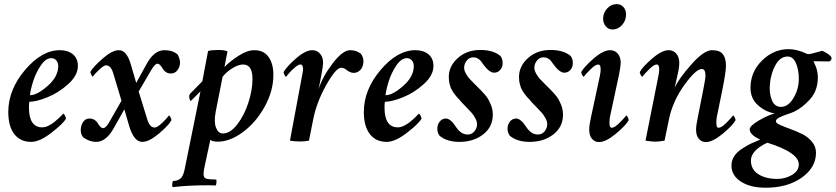

<svg xmlns="http://www.w3.org/2000/svg" viewBox="-20 -671 3987 916"><path d="M265.6 -431.6Q303.7 -431.6 327.6 -412.1Q351.6 -392.6 351.6 -356.4Q351.6 -311.5 305.7 -270Q259.8 -228.5 206.5 -207Q153.3 -185.5 120.1 -185.5Q118.2 -179.7 118.2 -158.2Q118.2 -63.5 181.6 -63.5Q188.5 -63.5 196.3 -65.4Q204.1 -67.4 211.4 -71.3Q218.8 -75.2 226.1 -79.6Q233.4 -84 240.2 -89.8Q247.1 -95.7 252.9 -100.6Q258.8 -105.5 264.2 -110.8Q269.5 -116.2 272.9 -119.6Q276.4 -123 279.3 -126L281.2 -128.9Q285.2 -128.9 290 -119.1Q294.9 -109.4 294.9 -104.5Q280.3 -80.1 224.6 -37.1Q168.9 5.9 128.9 5.9Q77.1 5.9 48.3 -31.2Q19.5 -68.4 19.5 -136.7Q19.5 -243.2 99.6 -337.4Q179.7 -431.6 265.6 -431.6ZM123 -216.8Q157.2 -216.8 207.5 -261.2Q257.8 -305.7 257.8 -355.5Q257.8 -372.1 248.5 -382.8Q239.3 -393.6 224.6 -393.6Q198.2 -393.6 174.8 -358.9Q151.4 -324.2 138.7 -284.7Q126 -245.1 123 -216.8Z M546.9 -431.6Q585 -431.6 604.5 -362.3L629.9 -275.4L678.7 -364.3Q714.8 -431.6 764.6 -431.6Q804.7 -431.6 828.1 -410.2Q838.9 -388.7 838.9 -373Q838.9 -353.5 827.1 -336.9Q815.4 -320.3 794.9 -320.3Q769.5 -320.3 754.9 -345.7Q742.2 -367.2 731.4 -367.2Q719.7 -367.2 702.1 -337.9L641.6 -234.4L682.6 -101.6Q694.3 -62.5 717.8 -62.5Q730.5 -62.5 753.9 -85Q777.3 -107.4 786.1 -120.1Q789.1 -120.1 793.5 -111.3Q797.9 -102.5 797.9 -97.7Q786.1 -74.2 738.8 -34.2Q691.4 5.9 659.2 5.9Q619.1 5.9 596.7 -68.4Q596.7 -69.3 573.2 -149.4L524.4 -62.5Q487.3 5.9 438.5 5.9Q407.2 5.9 377 -15.6Q365.2 -29.3 365.2 -50.8Q365.2 -71.3 376 -88.4Q386.7 -105.5 407.2 -105.5Q433.6 -105.5 448.2 -80.1Q460.9 -59.6 471.7 -59.6Q485.4 -59.6 502 -89.8L559.6 -190.4L520.5 -320.3Q509.8 -359.4 485.4 -359.4Q475.6 -359.4 453.1 -338.4Q430.7 -317.4 422.9 -305.7Q419.9 -305.7 415.5 -314.5Q411.1 -323.2 411.1 -328.1Q424.8 -352.5 470.2 -392.1Q515.6 -431.6 546.9 -431.6Z M1139.6 -363.3Q1117.2 -363.3 1088.9 -345.7Q1060.5 -328.1 1042 -304.7L1008.8 -136.7Q1000 -88.9 1010.7 -61.5Q1021.5 -34.2 1043 -34.2Q1079.1 -34.2 1112.8 -78.6Q1146.5 -123 1165.5 -183.1Q1184.6 -243.2 1184.6 -293.9Q1184.6 -363.3 1139.6 -363.3ZM1193.4 -431.6Q1238.3 -431.6 1261.2 -399.4Q1284.2 -367.2 1284.2 -313.5Q1284.2 -237.3 1242.7 -162.1Q1201.2 -86.9 1139.2 -41Q1077.1 4.9 1018.6 4.9Q993.2 4.9 983.4 -3.9L954.1 132.8Q951.2 146.5 951.2 160.2Q951.2 177.7 964.8 181.6Q981.4 185.5 1010.7 185.5Q1013.7 186.5 1012.7 199.7Q1011.7 212.9 1007.8 213.9Q1001 213.9 989.7 213.4Q978.5 212.9 973.6 212.9Q877.9 212.9 804.7 221.7Q800.8 220.7 801.8 207.5Q802.7 194.3 806.6 192.4Q832 192.4 845.7 175.8Q855.5 164.1 861.3 134.8L936.5 -235.4L889.6 -188.5Q882.8 -197.3 882.8 -210.9Q882.8 -221.7 891.6 -228.5L945.3 -283.2L972.7 -427.7Q990.2 -432.6 1021.5 -432.6Q1051.8 -432.6 1065.4 -425.8Q1063.5 -417 1057.6 -386.2Q1051.8 -355.5 1050.8 -351.6Q1079.1 -379.9 1119.6 -405.8Q1160.2 -431.6 1193.4 -431.6Z M1650.4 -431.6Q1679.7 -431.6 1701.2 -415Q1713.9 -398.4 1713.9 -379.9Q1713.9 -353.5 1700.2 -338.4Q1686.5 -323.2 1667 -323.2Q1650.4 -323.2 1629.9 -339.8Q1619.1 -347.7 1607.4 -347.7Q1583 -347.7 1537.1 -266.6Q1491.2 -185.5 1474.6 -103.5L1454.1 0Q1434.6 3.9 1410.2 3.9Q1386.7 3.9 1363.3 0L1420.9 -308.6Q1425.8 -333 1425.8 -339.8Q1425.8 -363.3 1413.1 -363.3Q1403.3 -363.3 1386.2 -348.6Q1369.1 -334 1359.4 -322.3Q1349.6 -310.5 1344.7 -304.7Q1341.8 -304.7 1337.4 -313.5Q1333 -322.3 1333 -327.1Q1346.7 -352.5 1392.1 -392.1Q1437.5 -431.6 1469.7 -431.6Q1492.2 -431.6 1506.8 -415Q1521.5 -398.4 1521.5 -371.1Q1521.5 -358.4 1513.7 -316.4Q1504.9 -266.6 1499 -244.1Q1519.5 -306.6 1567.4 -369.1Q1615.2 -431.6 1650.4 -431.6Z M1961.9 -431.6Q2000 -431.6 2023.9 -412.1Q2047.9 -392.6 2047.9 -356.4Q2047.9 -311.5 2002 -270Q1956.1 -228.5 1902.8 -207Q1849.6 -185.5 1816.4 -185.5Q1814.5 -179.7 1814.5 -158.2Q1814.5 -63.5 1877.9 -63.5Q1884.8 -63.5 1892.6 -65.4Q1900.4 -67.4 1907.7 -71.3Q1915 -75.2 1922.4 -79.6Q1929.7 -84 1936.5 -89.8Q1943.4 -95.7 1949.2 -100.6Q1955.1 -105.5 1960.4 -110.8Q1965.8 -116.2 1969.2 -119.6Q1972.7 -123 1975.6 -126L1977.5 -128.9Q1981.4 -128.9 1986.3 -119.1Q1991.2 -109.4 1991.2 -104.5Q1976.6 -80.1 1920.9 -37.1Q1865.2 5.9 1825.2 5.9Q1773.4 5.9 1744.6 -31.2Q1715.8 -68.4 1715.8 -136.7Q1715.8 -243.2 1795.9 -337.4Q1876 -431.6 1961.9 -431.6ZM1819.3 -216.8Q1853.5 -216.8 1903.8 -261.2Q1954.1 -305.7 1954.1 -355.5Q1954.1 -372.1 1944.8 -382.8Q1935.5 -393.6 1920.9 -393.6Q1894.5 -393.6 1871.1 -358.9Q1847.7 -324.2 1835 -284.7Q1822.3 -245.1 1819.3 -216.8Z M2271.5 -432.6Q2333 -432.6 2367.2 -404.3Q2377.9 -391.6 2377.9 -369.1Q2377.9 -351.6 2366.7 -337.9Q2355.5 -324.2 2336.9 -324.2Q2314.5 -324.2 2285.2 -364.3Q2277.3 -376 2272.9 -381.3Q2268.6 -386.7 2259.3 -392.1Q2250 -397.5 2238.3 -397.5Q2218.8 -397.5 2206.5 -381.8Q2194.3 -366.2 2194.3 -347.7Q2194.3 -335 2203.1 -319.3Q2211.9 -303.7 2221.2 -293.9Q2230.5 -284.2 2249 -265.6Q2267.6 -247.1 2274.4 -240.2Q2293 -220.7 2302.2 -208.5Q2311.5 -196.3 2321.3 -172.9Q2331.1 -149.4 2331.1 -124Q2331.1 -65.4 2285.2 -29.8Q2239.3 5.9 2171.9 5.9Q2112.3 5.9 2077.1 -23.4Q2066.4 -38.1 2066.4 -56.6Q2066.4 -77.1 2078.1 -91.3Q2089.8 -105.5 2107.4 -105.5Q2117.2 -105.5 2127.4 -97.7Q2137.7 -89.8 2141.6 -84.5Q2145.5 -79.1 2158.2 -61.5Q2180.7 -29.3 2210.9 -29.3Q2231.4 -29.3 2243.7 -44.9Q2255.9 -60.5 2255.9 -78.1Q2255.9 -91.8 2247.6 -106.9Q2239.3 -122.1 2230.5 -132.3Q2221.7 -142.6 2204.6 -159.7Q2187.5 -176.8 2180.7 -184.6L2171.9 -195.3Q2162.1 -205.1 2161.1 -206.5Q2160.2 -208 2152.3 -217.3Q2144.5 -226.6 2143.1 -229.5Q2141.6 -232.4 2136.2 -241.2Q2130.9 -250 2129.4 -255.4Q2127.9 -260.7 2125.5 -269Q2123 -277.3 2122.1 -286.1Q2121.1 -294.9 2121.1 -303.7Q2121.1 -355.5 2164.1 -394Q2207 -432.6 2271.5 -432.6Z M2606.4 -432.6Q2668 -432.6 2702.1 -404.3Q2712.9 -391.6 2712.9 -369.1Q2712.9 -351.6 2701.7 -337.9Q2690.4 -324.2 2671.9 -324.2Q2649.4 -324.2 2620.1 -364.3Q2612.3 -376 2607.9 -381.3Q2603.5 -386.7 2594.2 -392.1Q2585 -397.5 2573.2 -397.5Q2553.7 -397.5 2541.5 -381.8Q2529.3 -366.2 2529.3 -347.7Q2529.3 -335 2538.1 -319.3Q2546.9 -303.7 2556.2 -293.9Q2565.4 -284.2 2584 -265.6Q2602.5 -247.1 2609.4 -240.2Q2627.9 -220.7 2637.2 -208.5Q2646.5 -196.3 2656.2 -172.9Q2666 -149.4 2666 -124Q2666 -65.4 2620.1 -29.8Q2574.2 5.9 2506.8 5.9Q2447.3 5.9 2412.1 -23.4Q2401.4 -38.1 2401.4 -56.6Q2401.4 -77.1 2413.1 -91.3Q2424.8 -105.5 2442.4 -105.5Q2452.1 -105.5 2462.4 -97.7Q2472.7 -89.8 2476.6 -84.5Q2480.5 -79.1 2493.2 -61.5Q2515.6 -29.3 2545.9 -29.3Q2566.4 -29.3 2578.6 -44.9Q2590.8 -60.5 2590.8 -78.1Q2590.8 -91.8 2582.5 -106.9Q2574.2 -122.1 2565.4 -132.3Q2556.6 -142.6 2539.6 -159.7Q2522.5 -176.8 2515.6 -184.6L2506.8 -195.3Q2497.1 -205.1 2496.1 -206.5Q2495.1 -208 2487.3 -217.3Q2479.5 -226.6 2478 -229.5Q2476.6 -232.4 2471.2 -241.2Q2465.8 -250 2464.4 -255.4Q2462.9 -260.7 2460.4 -269Q2458 -277.3 2457 -286.1Q2456.1 -294.9 2456.1 -303.7Q2456.1 -355.5 2499 -394Q2542 -432.6 2606.4 -432.6Z M2841.8 -308.6Q2845.7 -328.1 2845.7 -339.8Q2845.7 -363.3 2834 -363.3Q2820.3 -363.3 2797.4 -340.3Q2774.4 -317.4 2764.6 -304.7Q2761.7 -304.7 2757.3 -313.5Q2752.9 -322.3 2752.9 -327.1Q2766.6 -352.5 2812.5 -392.1Q2858.4 -431.6 2890.6 -431.6Q2913.1 -431.6 2927.2 -415Q2941.4 -398.4 2941.4 -371.1Q2941.4 -358.4 2933.6 -316.4L2890.6 -116.2Q2887.7 -105.5 2887.7 -84Q2887.7 -61.5 2898.4 -61.5Q2912.1 -61.5 2935.1 -84.5Q2958 -107.4 2967.8 -120.1Q2970.7 -120.1 2975.1 -111.3Q2979.5 -102.5 2979.5 -97.7Q2965.8 -72.3 2918 -32.7Q2870.1 6.8 2837.9 6.8Q2817.4 6.8 2804.2 -8.8Q2791 -24.4 2791 -52.7Q2791 -72.3 2798.8 -108.4ZM2921.9 -651.4Q2942.4 -651.4 2954.6 -637.2Q2966.8 -623 2966.8 -601.6Q2966.8 -573.2 2947.8 -551.8Q2928.7 -530.3 2902.3 -530.3Q2882.8 -530.3 2870.1 -545.4Q2857.4 -560.5 2857.4 -582Q2857.4 -609.4 2876.5 -630.4Q2895.5 -651.4 2921.9 -651.4Z M3212.9 -316.4Q3212.9 -316.4 3199.2 -253.9Q3220.7 -298.8 3279.8 -365.2Q3338.9 -431.6 3377 -431.6Q3413.1 -431.6 3428.2 -413.1Q3443.4 -394.5 3443.4 -357.4Q3443.4 -328.1 3425.8 -240.2L3400.4 -116.2Q3397.5 -105.5 3397.5 -84Q3397.5 -61.5 3408.2 -61.5Q3421.9 -61.5 3444.8 -84.5Q3467.8 -107.4 3477.5 -120.1Q3480.5 -120.1 3484.9 -111.3Q3489.3 -102.5 3489.3 -97.7Q3475.6 -72.3 3427.7 -32.7Q3379.9 6.8 3347.7 6.8Q3327.1 6.8 3314 -8.8Q3300.8 -24.4 3300.8 -52.7Q3300.8 -72.3 3308.6 -108.4L3335.9 -247.1Q3345.7 -295.9 3345.7 -310.5Q3345.7 -341.8 3328.1 -341.8Q3299.8 -341.8 3244.6 -265.1Q3189.5 -188.5 3171.9 -103.5Q3171.9 -101.6 3150.4 0Q3121.1 4.9 3105.5 4.9Q3091.8 4.9 3059.6 0L3121.1 -308.6Q3125 -328.1 3125 -339.8Q3125 -363.3 3113.3 -363.3Q3099.6 -363.3 3076.7 -340.3Q3053.7 -317.4 3043.9 -304.7Q3041 -304.7 3036.6 -313.5Q3032.2 -322.3 3032.2 -327.1Q3045.9 -352.5 3091.8 -392.1Q3137.7 -431.6 3169.9 -431.6Q3192.4 -431.6 3206.5 -415Q3220.7 -398.4 3220.7 -371.1Q3220.7 -347.7 3212.9 -316.4Z M3791 113.3Q3791 56.6 3640.6 9.8Q3562.5 46.9 3562.5 94.7Q3562.5 137.7 3598.1 160.2Q3633.8 182.6 3687.5 182.6Q3727.5 182.6 3759.3 163.1Q3791 143.6 3791 113.3ZM3739.3 -401.4Q3701.2 -402.3 3677.7 -356.9Q3654.3 -311.5 3652.3 -255.9Q3651.4 -216.8 3664.1 -189.5Q3676.8 -162.1 3704.1 -161.1Q3739.3 -160.2 3764.6 -201.7Q3790 -243.2 3791 -291Q3792 -332 3778.8 -366.2Q3765.6 -400.4 3739.3 -401.4ZM3861.3 -378.9Q3861.3 -377.9 3865.2 -369.6Q3869.1 -361.3 3872.6 -352.5Q3876 -343.8 3878.9 -329.6Q3881.8 -315.4 3881.8 -302.7Q3881.8 -239.3 3845.2 -198.2Q3808.6 -157.2 3769.5 -138.7Q3759.8 -133.8 3734.9 -125.5Q3710 -117.2 3695.8 -109.4Q3681.6 -101.6 3681.6 -91.8Q3681.6 -84 3701.2 -75.2Q3720.7 -66.4 3749 -56.2Q3777.3 -45.9 3805.7 -32.2Q3834 -18.6 3853.5 4.9Q3873 28.3 3873 57.6Q3873 127.9 3805.2 176.3Q3737.3 224.6 3632.8 224.6Q3559.6 224.6 3514.6 195.3Q3469.7 166 3469.7 119.1Q3469.7 94.7 3482.4 74.7Q3495.1 54.7 3520 38.6Q3544.9 22.5 3561.5 14.6Q3578.1 6.8 3606.4 -4.9Q3580.1 -18.6 3576.2 -22.5Q3556.6 -38.1 3556.6 -53.7Q3556.6 -70.3 3599.6 -95.7Q3642.6 -121.1 3675.8 -129.9Q3632.8 -136.7 3596.7 -168.5Q3560.5 -200.2 3560.5 -252Q3560.5 -328.1 3615.7 -382.3Q3670.9 -436.5 3742.2 -436.5Q3783.2 -436.5 3830.1 -414.1Q3835 -411.1 3850.1 -414.6Q3865.2 -418 3881.8 -422.9Q3898.4 -427.7 3902.3 -428.7Q3914.1 -424.8 3930.7 -413.1Q3947.3 -401.4 3947.3 -393.6Q3947.3 -387.7 3943.4 -382.8Q3939.5 -377.9 3933.6 -377.9Q3926.8 -377.9 3897 -378.4Q3867.2 -378.9 3861.3 -378.9Z"/></svg>

Font: Crimson
Style: SemiboldItalic
Weight: 600
Italic angle: -11°
Version: Version 0.8 ; ttfautohint (v1.00) -l 8 -r 50 -G 200 -x 14 -D